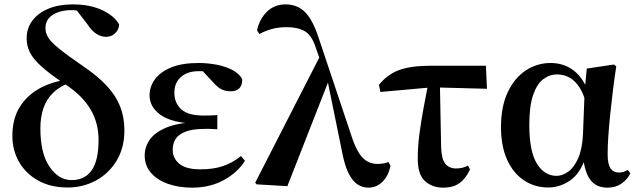

<svg xmlns="http://www.w3.org/2000/svg" viewBox="-20 -839 2908 875"><path d="M288.5 15.5Q211.1 15.5 154.4 -16Q97.7 -47.4 67 -100.8Q36.4 -154.2 36.4 -219Q36.4 -295.8 68.7 -349.3Q101.1 -402.8 158.3 -434.9Q215.5 -467 289.1 -476.6V-487.7L306.7 -465.6Q254.1 -447.1 222.6 -416.6Q191.1 -386.1 177.6 -345Q164 -303.9 164 -253.5Q164 -140.4 205.6 -79.3Q247.1 -18.2 306.7 -18.2Q366.5 -18.2 397.9 -62.9Q429.2 -107.6 429.2 -201.4Q429.2 -279.5 391.8 -341.9Q354.4 -404.3 278.5 -453.9Q207.8 -501.2 169.5 -535.6Q131.2 -570 116.3 -600.1Q101.4 -630.2 101.4 -664.2Q101.4 -710.4 127.7 -745.2Q154 -780.1 201 -799.5Q247.9 -819 311.2 -819Q390 -819 445.8 -792.8Q501.6 -766.6 522.9 -727.4Q522.1 -704.8 505.2 -688Q488.3 -671.1 462.8 -671.1Q441.8 -671.1 420.6 -684Q399.4 -696.9 379.5 -726.8L323.1 -800.4L383.3 -795.1L386.1 -770.4Q371.2 -780.2 350.5 -786.5Q329.8 -792.7 304.5 -792.7Q253.6 -792.7 220.4 -771.3Q187.1 -749.8 187.1 -710.3Q187.1 -688.7 200.2 -667.5Q213.3 -646.4 250.4 -616.4Q287.4 -586.4 359.5 -536.9Q427.3 -491 468.4 -445.9Q509.4 -400.9 528.2 -352.3Q546.9 -303.6 546.9 -244.2Q546.9 -164.9 511.2 -106.3Q475.5 -47.7 416.7 -16.1Q357.8 15.5 288.5 15.5Z M855.9 16.2Q794.5 16.2 745.4 -1.2Q696.4 -18.5 667.9 -51.5Q639.4 -84.5 639.4 -130.8Q639.4 -168.4 662 -201.7Q684.6 -235 736.8 -257.1Q789 -279.1 877.4 -283.1V-274.3Q762.6 -278.8 712.1 -315.2Q661.6 -351.5 661.6 -404.7Q661.6 -443.9 685.9 -477.5Q710.2 -511 759.6 -531.5Q809.1 -551.9 884 -551.9Q928 -551.9 968.7 -543.9Q1009.5 -535.8 1039.9 -519.6Q1070.3 -503.3 1083.7 -479.2Q1085.2 -452.9 1071.8 -437.9Q1058.4 -422.9 1033.1 -422.9Q1011.6 -422.9 993.6 -429.9Q975.7 -436.8 949.2 -466.1L886.2 -533.9L947.5 -534.8L969.7 -509.1Q942.5 -511.9 923.4 -513.3Q904.2 -514.7 886.4 -514.7Q834.6 -514.7 804.6 -488.3Q774.6 -461.8 774.6 -416.3Q774.6 -370.3 805.5 -341.3Q836.5 -312.4 909.1 -312.4Q923.8 -312.4 937.7 -312.9Q951.7 -313.4 970.4 -314.4V-249.8Q947.3 -251.6 935.5 -251.6Q923.7 -251.6 914.3 -251.6Q857.7 -251.6 825.6 -239.1Q793.6 -226.7 780.3 -205.6Q767.1 -184.5 767.1 -156.2Q767.1 -117.7 797.4 -92.5Q827.7 -67.3 893.1 -67.3Q953.3 -67.3 997 -82.4Q1040.6 -97.5 1078.2 -127.9L1096.3 -106.5Q1063.7 -53.4 1000.5 -18.6Q937.3 16.2 855.9 16.2Z M1148.6 1 1143.2 -6.7 1443.3 -592.9 1480.9 -478.8 1289.6 9.5ZM1658.3 16.2Q1633.3 16.2 1610.2 1.9Q1587.2 -12.4 1568.8 -48.5Q1550.5 -84.7 1538.1 -150.9L1471.9 -475.3L1469.6 -476.9L1418.1 -624.8Q1399.9 -679.5 1368.1 -697.3Q1336.4 -715.2 1286.6 -715.2Q1246.3 -715.2 1215.2 -705.7Q1184.1 -696.3 1161.9 -684L1151.4 -701Q1162.6 -752.4 1196.6 -785.7Q1230.7 -819 1281.9 -819Q1335 -819 1370.2 -783.7Q1405.5 -748.4 1432.2 -666.6L1583.4 -214.5Q1599.4 -166.7 1616.9 -140.3Q1634.3 -113.8 1655 -102.9Q1675.7 -91.9 1699.7 -91.9Q1710.9 -91.9 1725.3 -94Q1739.6 -96.2 1750.4 -100.7L1759.6 -83.9Q1750.3 -37.6 1723.2 -10.7Q1696.1 16.2 1658.3 16.2Z M1713.6 -419.9 1706.9 -452.5Q1733.1 -484.3 1764.1 -503.2Q1795.2 -522.2 1838.8 -530.8Q1882.3 -539.4 1944.8 -539.4H2194.4L2199.3 -434.4L1948.7 -441ZM2000.7 16.2Q1949.6 16.2 1916.7 -13.8Q1883.8 -43.7 1883.8 -114.6Q1883.8 -171.5 1891.8 -231.4Q1899.8 -291.4 1910.9 -350Q1921.9 -408.6 1931.8 -459.8H1984.7L1990.4 -165.9Q1992.4 -113.3 2009.8 -92.3Q2027.3 -71.3 2057.5 -71.3Q2073.8 -71.3 2086.9 -74.4Q2100 -77.6 2112.8 -84.6L2122 -66.6Q2102.4 -24.9 2073.7 -4.3Q2045.1 16.2 2000.7 16.2Z M2479.3 15.5Q2416.6 15.5 2367.7 -17.2Q2318.7 -49.9 2291 -111.3Q2263.2 -172.8 2263.2 -259.4Q2263.2 -354.6 2294.3 -419.6Q2325.3 -484.6 2376.6 -518.3Q2427.8 -551.9 2489.1 -551.9Q2558.7 -551.9 2606.5 -507.5Q2654.3 -463.2 2669 -381.8H2675.5L2654.2 -353.7Q2642.2 -407.4 2621.7 -439.4Q2601.2 -471.4 2575 -485.7Q2548.8 -499.9 2519.4 -499.9Q2484.7 -499.9 2455.8 -478.2Q2427 -456.5 2409.6 -406.1Q2392.2 -355.7 2392.2 -269.8Q2392.2 -149.6 2426.6 -93.6Q2461.1 -37.6 2516.5 -37.6Q2543.2 -37.6 2569.6 -56.6Q2595.9 -75.6 2614.7 -117.3Q2633.5 -159.1 2636.8 -227.4L2644.6 -428L2654.1 -526.6L2778.4 -545L2788.4 -536.5Q2779.9 -481.4 2773.1 -424.9Q2766.2 -368.4 2760.7 -315.4Q2755.2 -262.4 2752.2 -216.4Q2749.2 -170.4 2749.2 -135.4Q2749.2 -91.4 2762.2 -72.1Q2775.2 -52.7 2800.7 -52.7Q2813.9 -52.7 2823.2 -56.3Q2832.5 -60 2841 -64.5L2852.7 -49.4Q2840 -21.7 2813 -2.7Q2786 16.2 2749.5 16.2Q2698.9 16.2 2672.1 -17.1Q2645.3 -50.5 2636.4 -127.3L2651.4 -128.7Q2625.2 -48.4 2578 -16.4Q2530.8 15.5 2479.3 15.5Z"/></svg>

Font: Noto Serif KR
Style: Regular
Weight: 200
Designer: Ryoko NISHIZUKA 西塚涼子 (kana & ideographs); Frank Grießhammer (Latin, Greek & Cyrillic); Wenlong ZHANG 张文龙 (bopomofo); San
Foundry: Adobe
Version: Version 2.001;hotconv 1.1.0;makeotfexe 2.6.0